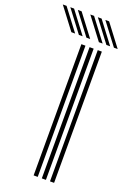

<svg xmlns="http://www.w3.org/2000/svg" viewBox="-315 -1039 745 1100"><g transform="rotate(20 57.5 -488.5)"><path d="M143.7 0V-800H168.7V0ZM43.9 0V-800H68.8V0ZM93.8 0V-800H118.8V0ZM58.2 -845 -42.2 -977.4H-19.3L81.1 -845ZM-33.6 -845 -133.9 -977.4H-111L-10.6 -845ZM12.3 -845 -88.1 -977.4H-65.2L35.2 -845ZM225.9 -845 125.5 -977.4H148.4L248.8 -845ZM134.2 -845 33.8 -977.4H56.7L157.1 -845ZM180 -845 79.7 -977.4H102.6L203 -845Z"/></g></svg>

Font: Big Shoulders Inline Display SC Thin
Style: Regular
Weight: 100
Designer: Patric King
Foundry: XO Type Co
Version: Version 2.002